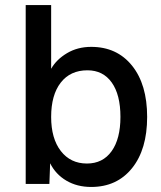

<svg xmlns="http://www.w3.org/2000/svg" viewBox="-20 -730 640 762"><path d="M342 12Q286 12 243.5 -13Q201 -38 179 -82L176 0H82V-710H183V-457Q204 -494 246 -519Q288 -544 342 -544Q444 -544 504 -469.5Q564 -395 564 -266Q564 -137 504 -62.5Q444 12 342 12ZM325 -81Q388 -81 423 -130Q458 -179 458 -266Q458 -354 423.5 -402.5Q389 -451 327 -451Q259 -451 221 -402Q183 -353 183 -266Q183 -180 221.5 -130.5Q260 -81 325 -81Z"/></svg>

Font: Txt Mono Medium
Style: Regular
Weight: 500
Monospace: yes
Designer: Open Source
Foundry: XRLN
Version: Version 1.0